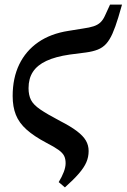

<svg xmlns="http://www.w3.org/2000/svg" viewBox="-20 -612 550 834"><path d="M181 8Q128 -20 95.5 -49Q63 -78 49 -113Q35 -148 35 -195Q35 -273 63.5 -332Q92 -391 146 -428.5Q200 -466 278 -478L340 -488Q369 -492 387 -498Q405 -504 416.5 -515Q428 -526 436 -544L458 -592H510L494 -537Q481 -494 468.5 -466Q456 -438 441 -421.5Q426 -405 404.5 -396.5Q383 -388 353 -384L283 -375Q221 -366 181.5 -347.5Q142 -329 123 -300Q104 -271 104 -229Q104 -199 114.5 -178Q125 -157 155 -136.5Q185 -116 242 -86Q287 -63 314 -42.5Q341 -22 353 -1.5Q365 19 365 44Q365 70 355 93Q345 116 322.5 142Q300 168 262 202L235 179Q249 156 257 135Q265 114 265 97Q265 78 258.5 65Q252 52 234 39Q216 26 181 8Z"/></svg>

Font: Source Serif 4 18pt SemiBold
Style: Italic
Weight: 600
Italic angle: -12°
Designer: Frank Grießhammer
Foundry: Adobe Systems Incorporated
Version: Version 4.004;hotconv 1.0.116;makeotfexe 2.5.65601